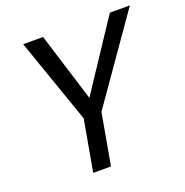

<svg xmlns="http://www.w3.org/2000/svg" viewBox="-126 -811 889 924"><g transform="rotate(-20 319.0 -348.5)"><path d="M242.7 -262.5 196 0H287L333.7 -262.5L637.5 -697.2H535L273.3 -302.2H315.6L192.9 -697.2H91.1Z"/></g></svg>

Font: Poppins Devanagari Thin
Style: Italic
Weight: 100
Italic angle: -10°
Designer: Ninad Kale (Devanagari), Jonny Pinhorn (Latin)
Foundry: Indian Type Foundry
Version: 4.005